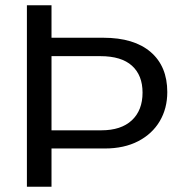

<svg xmlns="http://www.w3.org/2000/svg" viewBox="-20 -708 707 728"><path d="M614.3 -358.9Q614.3 -296.9 585.7 -248.5Q557.1 -200.2 503.9 -172.6Q450.7 -145 377.4 -145H175.3V0H82V-688H175.3V-564.9H371.6Q488.3 -564.9 551.3 -510.7Q614.3 -456.5 614.3 -358.9ZM520.5 -356.9Q520.5 -422.4 480.5 -458.7Q440.4 -495.1 360.4 -495.1H175.3V-213.9H364.3Q439 -213.9 479.7 -251.7Q520.5 -289.6 520.5 -356.9Z"/></svg>

Font: Arimo
Style: Regular
Weight: 400
Designer: Steve Matteson
Foundry: Monotype Imaging Inc.
Version: Version 1.33